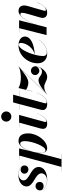

<svg xmlns="http://www.w3.org/2000/svg" viewBox="1062 -1862 1050 3213"><g transform="rotate(-90 1586.5 -255.0)"><path d="M399.5 -132C399.5 -267.5 174.5 -283.5 174.5 -386C174.5 -432 223 -468 276.5 -468C347.5 -468 396.5 -439 414.5 -402.5C403 -422 381 -433.5 354.5 -433.5C314.5 -433.5 287.5 -406 287.5 -371.5C287.5 -329 322.5 -303.5 359.5 -303.5C393 -303.5 424.5 -327 424.5 -370.5C424.5 -417.5 377 -471.5 264 -471.5C148.5 -471.5 73.5 -411 73.5 -334.5C73.5 -213.5 293 -192.5 293 -85.5C293 -32 235.5 7 182.5 7C101.5 7 25 -27.5 11.5 -91.5C20.5 -64 47.5 -49.5 79.5 -49.5C117 -49.5 149 -72.5 149 -115.5C149 -157.5 120 -184.5 80 -184.5C36 -184.5 7.5 -151.5 7.5 -111.5C7.5 -37 86.5 10 193 10C309.5 10 399.5 -45.5 399.5 -132Z M633.5 -110C633.5 -47.5 649.5 10 713 10C836 10 961.5 -154.5 961.5 -307.5C961.5 -407.5 924 -470 832 -470C753.5 -470 696.5 -372 664.5 -273L665.5 -276.5L709.5 -460H523V-458H590L400.5 248H327.5V250H612V248H530.5L636.5 -152.5C634.5 -136.5 633.5 -122 633.5 -110ZM635.5 -108.5C635.5 -232 716.5 -441.5 788.5 -441.5C817.5 -441.5 832 -411.5 832 -364.5C832 -244.5 747.5 -18.5 679 -18.5C647 -18.5 635.5 -56 635.5 -108.5Z M1158.5 -675C1158.5 -629.5 1195 -589.5 1243 -589.5C1291 -589.5 1328.5 -629.5 1328.5 -675C1328.5 -720.5 1291 -760 1243 -760C1195 -760 1158.5 -720.5 1158.5 -675ZM1296.5 -159 1295 -159.5C1240.5 -31.5 1198.5 -4 1165 -4C1155.5 -4 1152 -10 1152 -18C1152 -22.5 1152 -27.5 1154 -33.5L1270.5 -460H1069V-458H1141.5L1045 -107.5C1042 -96.5 1037.5 -77.5 1037.5 -60C1037.5 -17 1063 10 1127.5 10C1209 10 1249.5 -49 1296.5 -159Z M1642.5 -163 1641 -163.5C1587 -30 1527 1.5 1485 1.5C1471.5 1.5 1464 -3.5 1464 -13.5C1464 -22.5 1466.5 -31.5 1468.5 -39L1582 -458H1674.5V-460H1582.5L1609.5 -560H1479.5L1453 -460H1354.5V-458H1452.5L1363.5 -122.5C1358 -102.5 1352 -79 1352 -63.5C1352 -26.5 1377.5 10 1454.5 10C1544.5 10 1595 -47.5 1642.5 -163Z M1665.5 -240H1668L1692.5 -343C1718.5 -323.5 1767.5 -305 1811.5 -305C1881 -305 1978 -379.5 2058.5 -449.5L1613 9L1616.5 6.5C1615.5 7 1614.5 8 1613.5 9L1614.5 10C1646.5 -22 1692 -39 1740 -39C1806 -39 1839.5 10 1908 10C2002.5 10 2084.5 -105 2084.5 -185C2084.5 -233.5 2048 -262 2010 -262C1972.5 -262 1937.5 -233.5 1937.5 -191C1937.5 -153 1974 -121 2007.5 -121C2041 -121 2075 -143.5 2082 -176C2078.5 -124.5 2045.5 -77 1996.5 -77C1926.5 -77 1914 -135 1850.5 -135C1798.5 -135 1731.5 -94.5 1642 -16.5L2080 -468.5L2078.5 -470C2039 -438 1937.5 -430.5 1889.5 -430.5C1843.5 -430.5 1773.5 -439 1720 -469.5Z M2256 -67C2256 -101.5 2264 -148 2277 -197C2460.5 -209 2582 -268 2582 -363C2582 -423 2527 -470 2432.5 -470C2267 -470 2134.5 -314.5 2134.5 -150C2134.5 -60 2189 10 2297.5 10C2409 10 2482 -58.5 2528.5 -129.5L2527 -130C2469.5 -44.5 2393 5 2316.5 5C2280 5 2256 -11 2256 -67ZM2448 -467C2469 -467 2475 -447.5 2475 -427C2475 -346.5 2392.5 -216 2277.5 -199C2312 -325 2382 -467 2448 -467Z M2722 -458 2606 0H2737L2775 -150C2820.5 -308.5 2913 -439.5 2955 -439.5C2989.5 -439.5 2984 -396 2961.5 -318L2902 -112C2898 -99.5 2894 -82.5 2894 -67.5C2894 -19.5 2923.5 10 2978 10C3051.5 10 3105 -38.5 3154.5 -159L3152.5 -159.5C3112 -60 3068.5 -11.5 3027 -11.5C3016 -11.5 3012.5 -17.5 3012.5 -28.5C3012.5 -33.5 3014 -41.5 3015.5 -47.5L3093.5 -319.5C3118 -404.5 3090 -469.5 3008.5 -469.5C2916 -469.5 2827.5 -314 2783.5 -183.5L2854.5 -460H2649.5V-458Z"/></g></svg>

Font: Bodoni* 96pt
Style: Bold Italic
Weight: 700
Italic angle: -13°
Version: Version 2.3